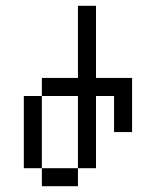

<svg xmlns="http://www.w3.org/2000/svg" viewBox="-20 -645 540 665"><path d="M125 -62.5V0H250V-62.5ZM125 -62.5Q125 -62.5 125 -312.5H62.5Q62.5 -312.5 62.5 -62.5ZM250 -62.5H312.5Q312.5 -62.5 312.5 -312.5H375Q375 -312.5 375 -187.5H437.5V-375H312.5Q312.5 -375 312.5 -625H250Q250 -625 250 -375H125V-312.5H250Q250 -312.5 250 -62.5Z"/></svg>

Font: CalcUnifontExMono
Style: Regular
Weight: 500
Version: Version 15.0.06